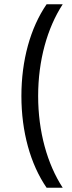

<svg xmlns="http://www.w3.org/2000/svg" viewBox="-20 -762 340 906"><path d="M276 -742H200C123 -630 81 -477 81 -309C81 -141 123 12 200 124H276C203 12 160 -141 160 -309C160 -477 203 -630 276 -742Z"/></svg>

Font: Juman Normal
Style: Regular
Weight: 300
Designer: Bandar Raffah (Arabic) Julieta Ulanovsky (Latin)
Foundry: Caramella
Version: Version 5.022;PS 005.022;hotconv 1.0.88;makeotf.lib2.5.64775